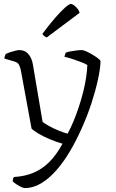

<svg xmlns="http://www.w3.org/2000/svg" viewBox="-20 -754 587 974"><path d="M106 200Q99 200 86.5 194Q74 188 62 180Q50 172 44 165Q46 155 47 151Q48 147 50 144Q105 141 149.5 122.5Q194 104 230.5 67.5Q267 31 297 -25Q265 -34 232 -48Q199 -62 174 -77Q149 -92 140 -102L86 -396Q83 -411 77 -424Q71 -437 53 -442L2 -457Q3 -465 5.5 -472Q8 -479 9 -480Q19 -485 32.5 -489.5Q46 -494 59 -497Q72 -500 78 -500Q107 -500 124.5 -479Q142 -458 147 -426L196 -136Q205 -128 227.5 -115.5Q250 -103 276.5 -92Q303 -81 323 -76Q339 -105 353 -139Q367 -173 379.5 -210.5Q392 -248 401.5 -285.5Q411 -323 416.5 -358.5Q422 -394 423 -424Q413 -431 392 -439Q371 -447 348 -454.5Q325 -462 307 -466Q308 -472 310 -477.5Q312 -483 314 -487Q324 -491 338 -493.5Q352 -496 367.5 -498Q383 -500 395 -500Q403 -500 418.5 -493Q434 -486 450.5 -476Q467 -466 478.5 -457Q490 -448 490 -443Q489 -406 477 -350.5Q465 -295 444 -230.5Q423 -166 394 -102Q368 -43 336 11.5Q304 66 267 108.5Q230 151 189.5 175.5Q149 200 106 200ZM217 -564Q209 -567 203 -572.5Q197 -578 195 -582Q229 -628 258.5 -662Q288 -696 309.5 -715Q331 -734 339 -734Q346 -734 355 -727.5Q364 -721 372.5 -711Q381 -701 384 -689Z"/></svg>

Font: Texturina Medium 12pt Thin
Style: Regular
Weight: 250
Version: Version 1.002